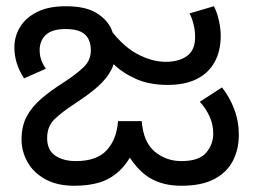

<svg xmlns="http://www.w3.org/2000/svg" viewBox="-20 -583 815 615"><path d="M561 12Q500 12 457.5 -14.5Q415 -41 380 -104H411Q388 -59 360.5 -34Q333 -9 298.5 1.5Q264 12 218 12Q162 12 124 -9.5Q86 -31 67.5 -65Q49 -99 49 -136Q49 -179 65.5 -210Q82 -241 113 -267.5Q144 -294 187 -321Q225 -346 248 -368Q271 -390 271 -422Q271 -443 263 -458.5Q255 -474 237.5 -482Q220 -490 190 -490Q147 -490 127 -471.5Q107 -453 107 -422Q107 -406 112 -391.5Q117 -377 127 -363L57 -332Q41 -357 33.5 -381.5Q26 -406 26 -431Q26 -466 44 -496Q62 -526 98.5 -544.5Q135 -563 191 -563Q253 -563 288 -542Q323 -521 337 -489Q351 -457 351 -423Q351 -387 336 -358.5Q321 -330 292.5 -305Q264 -280 224 -254Q178 -224 154.5 -201Q131 -178 131 -141Q131 -102 157 -84.5Q183 -67 223 -67Q290 -67 322 -102Q354 -137 358 -195H434Q439 -128 475.5 -97.5Q512 -67 561 -67Q617 -67 640 -93.5Q663 -120 663 -155Q663 -184 651.5 -209.5Q640 -235 620 -257L691 -303Q715 -273 730 -234Q745 -195 745 -151Q745 -104 725.5 -67Q706 -30 665.5 -9Q625 12 561 12ZM517 -311Q459 -311 416 -330Q373 -349 343.5 -378Q314 -407 296 -438L278 -469L316 -511Q368 -438 417 -411.5Q466 -385 510 -385Q554 -385 579.5 -404Q605 -423 605 -464Q605 -486 599.5 -507Q594 -528 587 -540L665 -563Q674 -547 680.5 -520Q687 -493 687 -468Q687 -419 667 -383.5Q647 -348 609.5 -329.5Q572 -311 517 -311Z"/></svg>

Font: kannada15
Style: Book
Weight: 400
Designer: Jelle Bosma - Monotype Design Team
Foundry: Monotype Imaging Inc.
Version: Version 2.003